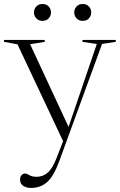

<svg xmlns="http://www.w3.org/2000/svg" viewBox="-25 -713 604 966"><path d="M131.5 232.5Q108 232.5 92 222.2Q76 212 76 190Q76 176 83.8 168Q91.5 160 100.5 160Q109.5 160 122.8 168.2Q136 176.5 160 176.5Q189.5 176.5 214 156.5Q238.5 136.5 260 81L292.5 -2.5L63 -490L-5 -502.5V-512H200V-502.5L126.5 -490.5L320 -74.5L462 -491.5L390 -502.5V-512H557.5V-502.5L488.5 -492L273.5 97Q245.5 173.5 212.2 203Q179 232.5 131.5 232.5ZM188.5 -608Q169 -608 157.5 -620.8Q146 -633.5 146 -650.5Q146 -667.5 157.5 -680.2Q169 -693 188.5 -693Q208.5 -693 220 -680.2Q231.5 -667.5 231.5 -650.5Q231.5 -633.5 220 -620.8Q208.5 -608 188.5 -608ZM391.5 -608Q371.5 -608 360 -620.8Q348.5 -633.5 348.5 -650.5Q348.5 -667.5 360 -680.2Q371.5 -693 391.5 -693Q411 -693 422.5 -680.2Q434 -667.5 434 -650.5Q434 -633.5 422.5 -620.8Q411 -608 391.5 -608Z"/></svg>

Font: Newsreader Display Light
Style: Regular
Weight: 300
Designer: Hugues Gentile
Foundry: Production Type
Version: Version 1.001